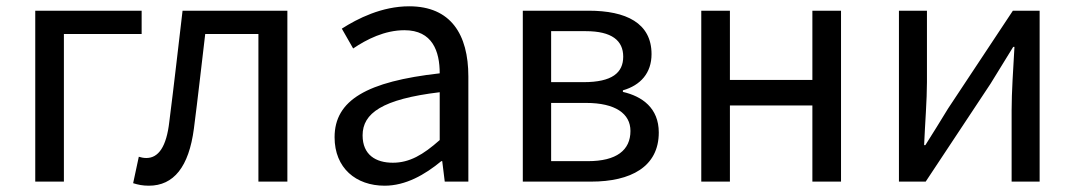

<svg xmlns="http://www.w3.org/2000/svg" viewBox="-20 -577 3415 610"><path d="M92 0H183V-469H430V-543H92Z M453 13C532 13 580 -47 596 -168C609 -268 620 -369 632 -469H801V0H893V-543H560C546 -425 533 -308 518 -191C509 -110 483 -75 445 -75C435 -75 428 -77 421 -79L403 5C419 10 433 13 453 13Z M1202 13C1269 13 1330 -22 1382 -65H1385L1393 0H1468V-334C1468 -468 1412 -557 1280 -557C1193 -557 1116 -518 1066 -486L1102 -423C1145 -452 1202 -481 1265 -481C1354 -481 1377 -414 1377 -344C1146 -318 1043 -259 1043 -141C1043 -43 1111 13 1202 13ZM1228 -60C1174 -60 1132 -85 1132 -147C1132 -217 1194 -262 1377 -284V-132C1324 -85 1281 -60 1228 -60Z M1641 0H1858C1984 0 2073 -47 2073 -156C2073 -234 2020 -271 1959 -285V-290C2015 -306 2050 -345 2050 -405C2050 -504 1969 -543 1850 -543H1641ZM1731 -316V-478H1841C1924 -478 1960 -448 1960 -397C1960 -346 1925 -316 1834 -316ZM1731 -65V-250H1842C1935 -250 1983 -216 1983 -161C1983 -100 1939 -65 1848 -65Z M2208 0H2299V-242H2561V0H2652V-543H2561V-323H2299V-543H2208Z M2836 0H2921L3127 -311C3147 -344 3178 -394 3199 -428H3203C3199 -357 3194 -284 3194 -227V0H3283V-543H3198L2992 -232C2972 -199 2941 -149 2920 -116H2916C2919 -186 2925 -259 2925 -316V-543H2836Z"/></svg>

Font: Noto Sans JP
Style: Regular
Weight: 400
Designer: Ryoko NISHIZUKA  (kana, bopomofo & ideographs); Paul D. Hunt (Latin, Greek & Cyrillic); Sandoll Communications , Soo-you
Foundry: Adobe
Version: Version 2.002;hotconv 1.0.116;makeotfexe 2.5.65601